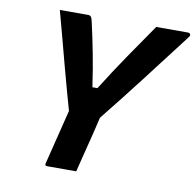

<svg xmlns="http://www.w3.org/2000/svg" viewBox="-78 -780 878 861"><g transform="rotate(10 360.5 -350.0)"><path d="M324 0H191Q180 0 183 -12L245 -261Q237 -288 223 -339Q209 -390 192 -453Q175 -516 158 -581Q141 -646 126 -700H256Q264 -700 268.5 -694Q273 -688 277 -668Q291 -606 304.5 -537Q318 -468 330 -384H353Q405 -467 458.5 -545.5Q512 -624 565 -700H709Q717 -700 720 -694.5Q723 -689 718 -682Q636 -575 554.5 -468.5Q473 -362 387 -255Q378 -216 368.5 -177Q359 -138 349 -100Q343 -75 336.5 -50Q330 -25 324 0Z"/></g></svg>

Font: Recursive Sn Lnr St
Style: Bold Italic
Weight: 700
Italic angle: -15°
Version: Version 1.079;hotconv 1.0.112;makeotfexe 2.5.65598; ttfautoh